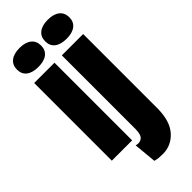

<svg xmlns="http://www.w3.org/2000/svg" viewBox="-273 -735 923 923"><g transform="rotate(-45 189.0 -273.0)"><path d="M23 0V-528H161V0ZM92 -568Q53 -568 31.5 -584.5Q10 -601 10 -632Q10 -663 31.5 -680Q53 -697 92 -697Q131 -697 152.5 -680Q174 -663 174 -632Q174 -601 152.5 -584.5Q131 -568 92 -568ZM220 151Q206 151 193.5 150Q181 149 167 145L156 29Q180 36 195.5 23.5Q211 11 211 -27V-528H356V-25Q356 63 316.5 107Q277 151 220 151ZM284 -568Q245 -568 223.5 -584.5Q202 -601 202 -632Q202 -663 223.5 -680Q245 -697 284 -697Q323 -697 344.5 -680Q366 -663 366 -632Q366 -601 344.5 -584.5Q323 -568 284 -568Z"/></g></svg>

Font: Bricolage Grotesque 96pt Condensed Bricolage Grotesque 48pt Condensed Regular
Style: Bold
Weight: 700
Width: 3
Designer: Mathieu Triay
Foundry: Atelier Triay
Version: Version 1.001; ttfautohint (v1.8.4.7-5d5b);gftools[0.9.33.de